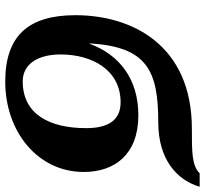

<svg xmlns="http://www.w3.org/2000/svg" viewBox="-44 -710 763 714"><g transform="rotate(90 337.0 -352.5)"><path d="M283 9C468 9 619 -111 619 -283C619 -397 555 -486 408 -486C275 -486 183 -417 142 -304L141 -307C154 -519 243 -560 434 -560C572 -560 649 -629 674 -714H624C595 -685 546 -685 458 -685C150 -685 36 -466 36 -252C36 -80 110 9 283 9ZM282 -56C218 -56 182 -112 182 -197C182 -313 239 -420 360 -420C430 -420 456 -369 456 -292C456 -155 404 -56 282 -56Z"/></g></svg>

Font: Noto Serif Condensed Extra
Style: Italic
Weight: 800
Width: 3
Italic angle: -12°
Designer: Monotype Design Team
Foundry: Monotype Imaging Inc.
Version: Version 1.901